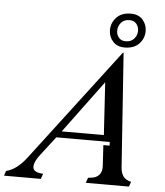

<svg xmlns="http://www.w3.org/2000/svg" viewBox="-142 -1005 910 1059"><g transform="rotate(5 313.5 -475.5)"><path d="M451.2 -215.8H485.8L484.9 -235.8H189L108.9 -131.8Q85 -100.6 79.3 -78.4Q73.7 -56.2 84 -44.9Q94.2 -33.7 118.2 -30.8L133.8 -28.8L124 0H-80.1L-70.8 -26.9Q-12.2 -41 41 -110.8L514.2 -732.9H518.1L562 -103Q564.5 -69.8 578.1 -52Q591.8 -34.2 621.1 -26.9L611.8 0H373L382.8 -28.8L399.9 -30.8Q429.2 -33.7 444.6 -52Q460 -70.3 458 -102.1ZM431.2 -562 215.8 -271H449.2ZM540 -951.2Q582 -951.2 605.5 -924.8Q628.9 -898.4 628.9 -861.8Q628.9 -821.8 600.8 -792Q572.8 -762.2 521 -762.2Q479 -762.2 455.6 -788.6Q432.1 -814.9 432.1 -851.1Q432.1 -891.1 460.2 -921.1Q488.3 -951.2 540 -951.2ZM523.9 -796.9Q553.7 -796.9 570.3 -816.2Q586.9 -835.4 586.9 -860.8Q586.9 -882.8 573.5 -898.9Q560.1 -915 535.2 -915Q505.4 -915 488.8 -895.8Q472.2 -876.5 472.2 -851.1Q472.2 -829.1 485.6 -813Q499 -796.9 523.9 -796.9Z"/></g></svg>

Font: Redaction
Style: Italic
Weight: 400
Designer: Jeremy Mickel / Forest Young
Foundry: MCKL
Version: Version 2.001;hotconv 1.0.113;makeotfexe 2.5.65598 DEVELOPME